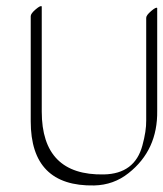

<svg xmlns="http://www.w3.org/2000/svg" viewBox="-20 -554 522 613"><path d="M113.3 -197.8Q113.3 6.8 311.5 2.9Q410.2 1 434.6 -89.4Q447.3 -135.7 446.8 -169.4V-497.1Q446.8 -505.4 462.9 -519Q479 -532.7 481.9 -528.3V-200.7Q483.9 -74.7 390.1 -1Q342.8 36.6 280.8 38.1Q78.1 42 78.1 -166.5V-502.4Q78.1 -510.7 94.2 -524.4Q110.4 -538.1 113.3 -533.2Z"/></svg>

Font: ML-NILA05
Style: Regular
Weight: 400
Designer: CLT@C-DIT
Version: Version ML-NILA05 1.0